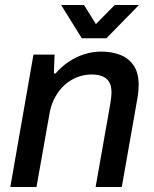

<svg xmlns="http://www.w3.org/2000/svg" viewBox="-20 -743 613 763"><path d="M21 0 113 -526H197L194 -451H201Q224 -478 253 -497.5Q282 -517 315 -527.5Q348 -538 382 -538Q424 -538 457.5 -525Q491 -512 511 -483Q531 -454 531 -406Q531 -390 529 -372.5Q527 -355 523 -335L464 0H360L418 -329Q420 -342 421.5 -354Q423 -366 423 -376Q423 -403 413 -418.5Q403 -434 385 -440.5Q367 -447 343 -447Q315 -447 287.5 -436.5Q260 -426 237.5 -406Q215 -386 198.5 -356Q182 -326 176 -287L125 0ZM532 -723 403 -591H305L223 -723H314L380 -617H331L436 -723Z"/></svg>

Font: Archivo SemiBold Medium
Style: Italic
Weight: 500
Italic angle: -10°
Version: Version 2.001